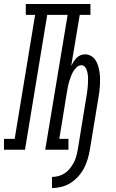

<svg xmlns="http://www.w3.org/2000/svg" viewBox="-65 -755 585 968"><path d="M197 193V137Q214 137 230.5 132.5Q247 128 261.5 118.5Q276 109 287.5 94.5Q299 80 307 64.5Q315 49 319.5 33Q324 17 327 0L371 -270Q373 -281 374.5 -292Q376 -303 377 -314Q378 -325 378.5 -336Q379 -347 379 -358Q379 -369 377.5 -379.5Q376 -390 373 -400Q370 -410 363 -418Q356 -426 345 -426Q332 -426 321.5 -416Q311 -406 304 -394Q297 -382 292.5 -369.5Q288 -357 284 -344.5Q280 -332 277.5 -319Q275 -306 273 -294L234 -55H280V0H163L276 -680H173L61 0H-45V-55H9L112 -680H65V-735H391V-680H337L294 -423Q300 -434 306.5 -444.5Q313 -455 321.5 -463.5Q330 -472 341 -476.5Q352 -481 364 -481Q380 -481 394 -473Q408 -465 416.5 -452Q425 -439 429.5 -423.5Q434 -408 436.5 -392.5Q439 -377 439.5 -360.5Q440 -344 439 -327Q438 -310 436 -293.5Q434 -277 431 -261L388 0Q384 24 377 47.5Q370 71 358.5 93Q347 115 329.5 134.5Q312 154 290.5 167.5Q269 181 245 187Q221 193 197 193Z"/></svg>

Font: Iosevka Slab Light Oblique
Style: Regular
Weight: 300
Italic angle: -9°
Monospace: yes
Designer: Belleve Invis
Foundry: Belleve Invis
Version: Version 11.1.1; ttfautohint (v1.8.3)